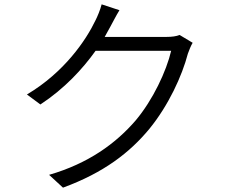

<svg xmlns="http://www.w3.org/2000/svg" viewBox="-20 -823 1040 884"><path d="M530 -776 448 -803C442 -779 428 -745 419 -728C376 -638 276 -490 104 -388L166 -342C277 -415 360 -505 420 -589H768C746 -495 684 -363 605 -269C513 -162 386 -70 206 -18L270 41C458 -28 577 -120 668 -230C756 -338 818 -473 845 -576C850 -590 859 -613 867 -626L807 -662C792 -656 772 -653 745 -653H462L489 -702C499 -720 515 -752 530 -776Z"/></svg>

Font: ChiuKong Gothic MN Normal
Style: Regular
Weight: 350
Designer: Ryoko NISHIZUKA 西塚涼子 (kana, bopomofo & ideographs); Paul D. Hunt (Latin, Greek & Cyrillic); Sandoll Communications 산돌커뮤니
Foundry: Adobe
Version: Version 1.300